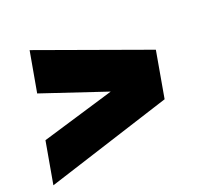

<svg xmlns="http://www.w3.org/2000/svg" viewBox="-97 -633 780 742"><g transform="rotate(-20 293.0 -262.0)"><path d="M2.4 -0.5 33.2 -174.8 334.5 -265.1 64.9 -355.5 94.7 -522.9 553.7 -357.4 520 -166Z"/></g></svg>

Font: Bevan
Style: Italic
Weight: 400
Italic angle: -10°
Designer: Vernon Adams
Foundry: Vernon Adams
Version: Version 2.100; ttfautohint (v1.8.3)